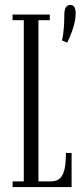

<svg xmlns="http://www.w3.org/2000/svg" viewBox="-20 -759 342 779"><path d="M231.5 -595Q237 -617.5 239 -646.2Q241 -675 241 -699Q241 -720 247.5 -729.5Q254 -739 265 -739Q276 -739 281.5 -730.5Q287 -722 287 -704Q287 -678.5 277 -646.5Q267 -614.5 252.5 -586ZM31 0V-23H76.5V-677H31V-700H182V-677H136V-23H185.5Q209.5 -23 222.8 -35Q236 -47 241.8 -72.5Q247.5 -98 247.5 -138.5H270.5V0Z"/></svg>

Font: Imbue 48pt Light
Style: Regular
Weight: 300
Designer: Tyler Finck
Foundry: Etcetera Type Company
Version: Version 1.102